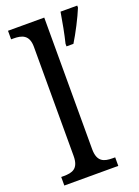

<svg xmlns="http://www.w3.org/2000/svg" viewBox="-145 -823 642 886"><g transform="rotate(-20 176.0 -380.0)"><path d="M12 0H277V-42H265C223 -42 190 -51 190 -114V-760H12V-718H24C63 -718 99 -709 99 -650V-114C99 -51 67 -42 24 -42H12ZM241 -613V-600H275C301 -642 335 -708 352 -750V-760H270C262 -712 252 -657 241 -613Z"/></g></svg>

Font: Noto Serif Thai SemiCondensed
Style: Regular
Weight: 400
Width: 4
Designer: Monotype Design Team
Foundry: Monotype Imaging Inc.
Version: Version 2.002